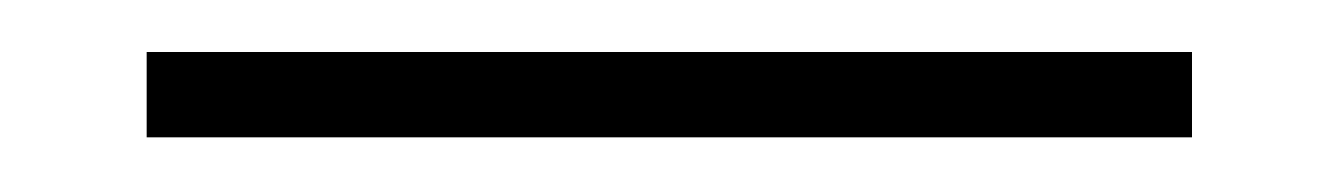

<svg xmlns="http://www.w3.org/2000/svg" viewBox="-20 32 502 72"><path d="M35 83.5V51.5H427V83.5Z"/></svg>

Font: Anek Odia Medium ExtraLight
Style: Regular
Weight: 250
Version: Version 1.003